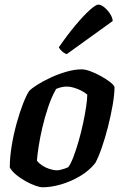

<svg xmlns="http://www.w3.org/2000/svg" viewBox="-20 -794 523 814"><path d="M160.5 0Q149 0 129.5 -7Q110 -14 88.2 -26Q66.5 -38 48.5 -53Q30.5 -68 21.5 -84Q21.5 -128 29.8 -177.2Q38 -226.5 51 -273Q64 -319.5 78 -355.2Q92 -391 103.5 -408Q113.5 -419 138 -434.5Q162.5 -450 194.8 -465Q227 -480 261.8 -490Q296.5 -500 327 -500Q341.5 -500 363.2 -492Q385 -484 407.5 -471.5Q430 -459 446.2 -446.5Q462.5 -434 465.5 -425Q465.5 -394.5 457.8 -349.5Q450 -304.5 437.8 -256.2Q425.5 -208 411 -166.5Q396.5 -125 383.5 -102Q356.5 -69 318 -46.5Q279.5 -24 238.2 -12Q197 0 160.5 0ZM222 -72Q227.5 -72 235.5 -73.8Q243.5 -75.5 252.5 -78.5Q261.5 -81.5 269 -85Q280 -99 291.2 -128.5Q302.5 -158 313.2 -195.2Q324 -232.5 332.2 -271Q340.5 -309.5 345.2 -341.8Q350 -374 350 -393Q339 -402.5 324 -410Q309 -417.5 293.2 -422.2Q277.5 -427 263.5 -427Q252 -427 241 -424.5Q230 -422 218 -417Q198.5 -383 184 -339.5Q169.5 -296 159.2 -251.8Q149 -207.5 143.5 -170.8Q138 -134 136.5 -113Q144 -102.5 158 -93Q172 -83.5 189.5 -77.8Q207 -72 222 -72ZM263 -564.5Q252 -568 242.2 -577.2Q232.5 -586.5 229.5 -593.5Q266 -646.5 300.2 -687.2Q334.5 -728 360.2 -751.2Q386 -774.5 397 -774.5Q407.5 -774.5 421 -764Q434.5 -753.5 445.5 -737.2Q456.5 -721 458 -705Z"/></svg>

Font: Texturina Medium
Style: Italic
Weight: 500
Italic angle: -11°
Designer: Guillermo Torres Carreño
Foundry: Omnibus-Type
Version: Version 1.002